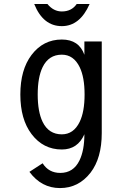

<svg xmlns="http://www.w3.org/2000/svg" viewBox="-20 -747 626 972"><path d="M153.3 -726.6H220.2Q251 -689 293 -689Q342.3 -689 368.2 -726.6H433.6Q384.3 -614.7 293 -614.7Q198.2 -614.7 153.3 -726.6ZM293 -470.2Q226.6 -470.2 195.8 -407.2Q170.9 -356 170.9 -268.6Q170.9 -181.2 195.8 -129.9Q226.6 -66.9 293 -66.9Q352.5 -66.9 383.3 -129.9Q408.2 -181.2 408.2 -268.6Q408.2 -356 383.3 -407.2Q352.5 -470.2 293 -470.2ZM128.9 123 195.8 79.6Q226.6 128.4 285.2 128.4Q351.6 128.4 382.3 65.4Q407.2 14.2 407.2 -67.4Q373.5 9.8 293 9.8Q198.7 9.8 139.6 -68.4Q83 -143.1 83 -268.6Q83 -394 139.6 -468.8Q198.7 -546.9 293 -546.9Q379.9 -546.9 407.2 -469.7V-537.1H495.1V-73.2Q495.1 53.2 438.5 127Q377.9 205.1 283.7 205.1Q189.9 205.1 128.9 123Z"/></svg>

Font: Consola Mono
Style: Book
Weight: 400
Monospace: yes
Version: Version 2.001